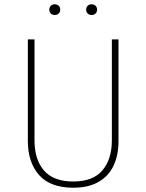

<svg xmlns="http://www.w3.org/2000/svg" viewBox="-20 -866 683 896"><path d="M533 -208Q533 -143 510.5 -94Q488 -45 440.5 -17.5Q393 10 322 10Q215 10 162.5 -49Q110 -108 110 -208V-682H141V-211Q141 -121 185.5 -70Q230 -19 322 -19Q414 -19 458 -71Q502 -123 502 -211V-682H533ZM408 -846Q419 -846 426 -839Q433 -832 433 -821Q433 -810 426 -803Q419 -796 408 -796Q396 -796 389 -803Q382 -810 382 -821Q382 -832 389 -839Q396 -846 408 -846ZM235 -846Q247 -846 254 -839Q261 -832 261 -821Q261 -810 254 -803Q247 -796 235 -796Q224 -796 217 -803Q210 -810 210 -821Q210 -832 217 -839Q224 -846 235 -846Z"/></svg>

Font: Firava
Style: Regular
Weight: 400
Designer: Carrois Corporate & Edenspiekermann AG
Foundry: Greg Finn Gibson
Version: Version 5.000